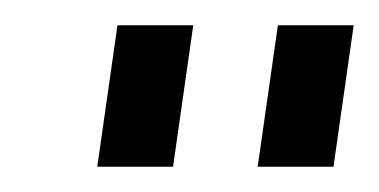

<svg xmlns="http://www.w3.org/2000/svg" viewBox="-20 -744 300 152"><path d="M133 -724 117 -612H57L73 -724ZM260 -724 244 -612H184L200 -724Z"/></svg>

Font: Pathway Extreme Condensed ExtraLight
Style: Italic
Weight: 250
Width: 3
Italic angle: -8°
Version: Version 1.001;gftools[0.9.26]